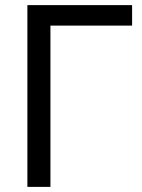

<svg xmlns="http://www.w3.org/2000/svg" viewBox="-20 -730 553 750"><path d="M496 -630H177V0H87V-710H496Z"/></svg>

Font: PTCRaleway Medium
Style: Regular
Weight: 500
Designer: Matt McInerney, Pablo Impallari, Rodrigo Fuenzalida
Foundry: Matt McInerney, Pablo Impallari, Rodrigo Fuenzalida
Version: Version 3.000g; ttfautohint (v1.5) -l 8 -r 28 -G 28 -x 14 -D